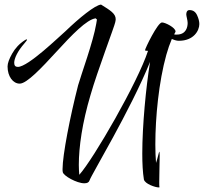

<svg xmlns="http://www.w3.org/2000/svg" viewBox="-20 -793 890 838"><path d="M672 25C675 25 676 25 676 24C675 21 675 12 675 1C675 -32 677 -90 677 -115C677 -126 676 -131 675 -131C674 -131 668 -102 661 -82C659 -106 658 -133 658 -163C658 -281 673 -436 706 -554C713 -579 721 -602 730 -623C731 -622 733 -622 735 -621C744 -617 753 -615 761 -615C825 -615 850 -659 850 -688C850 -699 847 -712 840 -727C833 -742 822 -749 807 -749C796 -749 793 -739 793 -730C793 -723 799 -704 799 -693C799 -677 794 -642 751 -642C747 -642 743 -642 740 -643C742 -647 744 -651 746 -654V-656C746 -672 702 -695 687 -695C668 -695 613 -581 613 -574C613 -572 617 -571 626 -571C582 -435 388 -99 326 -30C325 -43 324 -58 324 -73C324 -152 339 -257 375 -378C405 -483 480 -679 483 -696C484 -701 485 -706 485 -709C485 -734 461 -748 421 -773C395 -771 325 -714 266 -657C239 -634 103 -501 58 -501C47 -501 42 -507 42 -519C42 -538 57 -570 86 -603C94 -612 98 -618 98 -620C98 -621 97 -621 96 -621C95 -621 92 -620 89 -618C64 -602 46 -582 33 -559C20 -536 13 -517 13 -503C13 -459 37 -428 66 -428C97 -428 161 -496 227 -568C293 -640 359 -709 398 -713C401 -708 403 -710 403 -707C403 -707 402 -701 400 -689C387 -611 334 -467 321 -421C286 -285 253 -116 253 -55C253 -50 253 -45 254 -42C256 -26 315 7 348 7C361 7 368 3 371 -6C378 -29 549 -311 635 -523C617 -412 601 -244 601 -123C601 -79 603 -41 608 -10C612 10 659 25 672 25Z"/></svg>

Font: Comforter
Style: Regular
Weight: 400
Designer: Robert E. Leuschke
Foundry: Robert E. Leuschke
Version: Version 1.013; ttfautohint (v1.8.3)